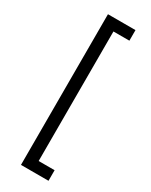

<svg xmlns="http://www.w3.org/2000/svg" viewBox="-231 -806 778 991"><g transform="rotate(30 158.5 -311.0)"><path d="M93 138H257V75H162V-697H257V-760H93Z"/></g></svg>

Font: Braiins Sans
Style: Regular
Weight: 400
Designer: Mike Abbink, Paul van der Laan, Pieter van Rosmalen, Jiri Chlebus, Lubos Buracinsky
Foundry: Bold Monday, Sudetype
Version: Version 1.000;hotconv 1.0.109;makeotfexe 2.5.65596